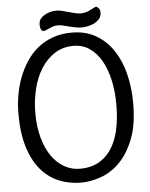

<svg xmlns="http://www.w3.org/2000/svg" viewBox="-63 -1023 851 1091"><g transform="rotate(-5 362.0 -478.0)"><path d="M130 -400Q130 -323 147 -260.5Q164 -198 194.5 -154Q225 -110 266.5 -86.5Q308 -63 357 -63Q469 -63 531 -150.5Q593 -238 593 -410Q593 -483 579 -547Q565 -611 538 -659Q511 -707 471 -734.5Q431 -762 379 -762Q318 -762 271.5 -732Q225 -702 193.5 -652Q162 -602 146 -536.5Q130 -471 130 -400ZM34 -404Q34 -455 42.5 -507Q51 -559 69 -607Q87 -655 114.5 -697.5Q142 -740 179.5 -771Q217 -802 266 -820Q315 -838 375 -838Q455 -838 514 -803.5Q573 -769 612 -710Q651 -651 670 -573Q689 -495 689 -408Q689 -286 657 -204.5Q625 -123 576 -74Q527 -25 468 -4.5Q409 16 355 16Q287 16 228.5 -8.5Q170 -33 126.5 -84Q83 -135 58.5 -214.5Q34 -294 34 -404ZM198 -897Q198 -919 208 -931.5Q218 -944 232 -952Q263 -970 300 -970Q315 -970 332.5 -965.5Q350 -961 368 -956Q386 -951 404 -946.5Q422 -942 437 -942Q451 -942 467 -946.5Q483 -951 497 -959Q520 -972 527 -972Q532 -972 540.5 -962.5Q549 -953 549 -937Q549 -915 536 -900.5Q523 -886 505 -877.5Q487 -869 468 -865.5Q449 -862 438 -862Q419 -862 400.5 -865.5Q382 -869 364.5 -873.5Q347 -878 331 -882Q315 -886 301 -886Q286 -886 274 -882Q262 -878 252 -873.5Q242 -869 233 -865Q224 -861 217 -861Q208 -861 203 -871.5Q198 -882 198 -897Z"/></g></svg>

Font: Life Savers ExtraBold
Style: Regular
Weight: 800
Designer: Pablo Impallari, Rodrigo Fuenzalida, Brenda Gallo
Foundry: Pablo Impallari, Rodrigo Fuenzalida, Brenda Gallo
Version: Version 3.001; ttfautohint (v0.95) -l 8 -r 50 -G 200 -x 14 -